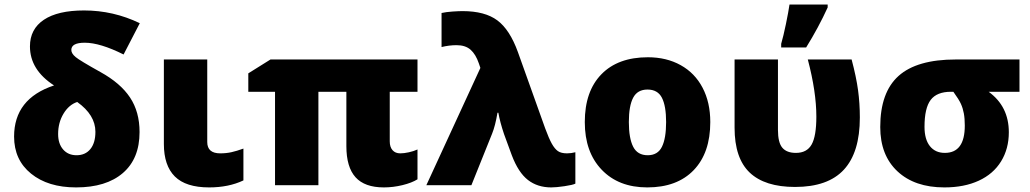

<svg xmlns="http://www.w3.org/2000/svg" viewBox="-20 -815 4533 845"><path d="M217.8 -439Q111.8 -507.8 111.8 -610.8Q111.8 -687 173.1 -728Q234.4 -769 350.1 -769Q479 -769 595.2 -712.9L523.9 -575.2Q420.4 -627 353 -627Q293.9 -627 293.9 -595.2Q293.9 -579.6 312.7 -564Q331.5 -548.3 421.9 -498Q510.3 -449.2 552.2 -386Q594.2 -322.8 594.2 -233.9Q594.2 -116.7 520.8 -53.5Q447.3 9.8 314.9 9.8Q191.4 9.8 116.7 -50.8Q42 -111.3 42 -213.9Q42 -380.9 217.8 -439ZM399.9 -234.9Q399.9 -309.1 319.8 -366.2Q283.2 -354 259.5 -314.7Q235.8 -275.4 235.8 -225.1Q235.8 -182.6 257.8 -157.2Q279.8 -131.8 316.9 -131.8Q355.5 -131.8 377.7 -158.9Q399.9 -186 399.9 -234.9Z M892.1 -553.2V-189.9Q892.1 -140.1 949.2 -140.1Q976.1 -140.1 999 -145.3Q1022 -150.4 1051.3 -161.1V-21Q986.3 9.8 900.4 9.8Q797.9 9.8 749.5 -38.3Q701.2 -86.4 701.2 -181.2V-553.2Z M1741.7 -140.1Q1758.3 -140.1 1779.5 -144.8Q1800.8 -149.4 1817.4 -157.2V-25.9Q1792.5 -10.3 1751.2 -0.2Q1710 9.8 1669.4 9.8Q1585 9.8 1544.7 -34.9Q1504.4 -79.6 1504.4 -171.9V-411.1H1381.3V0H1190.4V-411.1H1072.8V-492.2L1170.4 -553.2H1817.4V-411.1H1695.3V-192.9Q1695.3 -168 1707.5 -154.1Q1719.7 -140.1 1741.7 -140.1Z M1856.4 0 2094.2 -516.1 2087.4 -536.1Q2073.7 -576.2 2051 -596.2Q2028.3 -616.2 1989.3 -616.2Q1956.5 -616.2 1923.3 -607.9V-757.8Q1942.9 -762.2 1971.2 -764.2Q1999.5 -766.1 2015.6 -766.1Q2114.3 -766.1 2168.9 -725.3Q2223.6 -684.6 2259.3 -585.9L2379.4 -250Q2395.5 -206.1 2408.4 -182.9Q2421.4 -159.7 2435.5 -149.9Q2449.7 -140.1 2475.6 -140.1Q2493.7 -140.1 2512.2 -145V-6.8Q2501 -1 2464.6 4.4Q2428.2 9.8 2406.2 9.8Q2345.7 9.8 2303.5 -22.9Q2261.2 -55.7 2232.4 -131.8L2198.2 -225.1Q2180.7 -276.9 2173.3 -318.8H2169.4Q2159.7 -260.7 2145.5 -226.1L2054.7 0Z M3106 -277.8Q3106 -142.1 3033 -66.2Q2960 9.8 2828.6 9.8Q2702.6 9.8 2628.2 -67.9Q2553.7 -145.5 2553.7 -277.8Q2553.7 -413.1 2626.7 -488Q2699.7 -563 2831.5 -563Q2913.1 -563 2975.6 -528.3Q3038.1 -493.7 3072 -429Q3106 -364.3 3106 -277.8ZM2747.6 -277.8Q2747.6 -206.5 2766.6 -169.2Q2785.6 -131.8 2830.6 -131.8Q2875 -131.8 2893.3 -169.2Q2911.6 -206.5 2911.6 -277.8Q2911.6 -348.6 2893.1 -384.8Q2874.5 -420.9 2829.6 -420.9Q2785.6 -420.9 2766.6 -385Q2747.6 -349.1 2747.6 -277.8Z M3479 7.8Q3346.2 7.8 3279.5 -55.4Q3212.9 -118.7 3212.9 -252.9V-553.2H3403.8V-243.2Q3403.8 -187.5 3423.1 -164.8Q3442.4 -142.1 3482.9 -142.1Q3531.2 -142.1 3552 -179Q3572.8 -215.8 3572.8 -301.8Q3572.8 -410.6 3535.2 -553.2H3728Q3748.5 -476.1 3756.3 -418.2Q3764.2 -360.4 3764.2 -297.9Q3764.2 -144.5 3694.1 -68.4Q3624 7.8 3479 7.8ZM3418 -622.1Q3427.7 -655.3 3439 -709.7Q3450.2 -764.2 3454.6 -794.9H3622.6V-782.2Q3582.5 -694.3 3527.8 -606H3418Z M4136.2 9.8Q4005.4 9.8 3929.7 -61Q3854 -131.8 3854 -255.9Q3854 -408.7 3934.8 -481Q4015.6 -553.2 4186 -553.2H4466.8V-411.1H4331.1Q4419.9 -346.7 4419.9 -232.9Q4419.9 -160.2 4385.7 -104.7Q4351.6 -49.3 4287.6 -19.8Q4223.6 9.8 4136.2 9.8ZM4048.8 -256.8Q4048.8 -201.7 4072.5 -171.9Q4096.2 -142.1 4138.2 -142.1Q4226.1 -142.1 4226.1 -262.2Q4226.1 -293.5 4221.9 -315.9Q4217.8 -338.4 4209 -357.9Q4200.2 -377.4 4175.8 -411.1H4165Q4103 -411.1 4075.9 -375.2Q4048.8 -339.4 4048.8 -256.8Z"/></svg>

Font: Open Sans ExtBd
Style: Bold
Weight: 800
Foundry: Ascender Corporation
Version: Version 1.10